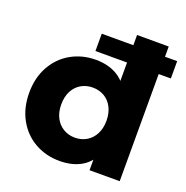

<svg xmlns="http://www.w3.org/2000/svg" viewBox="-133 -864 962 994"><g transform="rotate(20 348.0 -367.0)"><path d="M32.2 -270.4Q32.2 -353.7 67.5 -416.8Q102.8 -480 163.7 -514.3Q224.7 -548.6 299.3 -548.6Q369.3 -548.6 419 -518.3Q468.7 -488 494.9 -425.9Q521.1 -363.9 521.1 -270.2Q521.1 -174.9 495.9 -113.3Q470.8 -51.8 421.2 -21.8Q371.7 8.2 299.3 8.2Q224.7 8.2 163.7 -26.1Q102.8 -60.3 67.5 -123.8Q32.2 -187.2 32.2 -270.4ZM457.9 -270.4Q457.9 -312.4 441.7 -343.8Q425.6 -375.2 397 -391.7Q368.4 -408.1 333.3 -408.1Q298.3 -408.1 269.7 -391.7Q241.1 -375.2 224.9 -343.8Q208.8 -312.4 208.8 -270.4Q208.8 -228.4 224.9 -197.2Q241.1 -165.9 269.7 -149Q298.3 -132.2 333.3 -132.2Q368.4 -132.2 397 -149Q425.6 -165.9 441.7 -197.2Q457.9 -228.4 457.9 -270.4ZM463.1 -100.7 464.8 -270.9 454.8 -441.1V-742H629.2V0H463.1ZM280.7 -685.7H696.2V-590.3H280.7Z"/></g></svg>

Font: iiserrat Thin
Style: Regular
Weight: 100
Designer: Akira Ohta
Foundry: Akira Ohta
Version: Version 1.200;Glyphs 3.3.1 (3343)